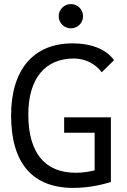

<svg xmlns="http://www.w3.org/2000/svg" viewBox="-20 -917 626 947"><path d="M341.3 9.8C427.2 9.8 499.5 -10.7 526.9 -19.5V-338.4H296.4V-262.2H446.8V-76.7C420.9 -70.3 389.2 -64.9 353 -64.9C200.7 -64.9 119.6 -164.1 119.6 -352.5C119.6 -528.3 201.7 -628.4 343.3 -628.4C398.4 -628.4 449.2 -604 481.9 -560.5L542 -620.1C506.3 -672.9 431.6 -703.1 337.4 -703.1C145 -703.1 34.7 -573.2 34.7 -347.7C34.7 -113.3 139.6 9.8 341.3 9.8ZM329.6 -777.3C362.8 -777.3 389.6 -803.7 389.6 -836.9C389.6 -870.1 362.8 -897 329.6 -897C296.4 -897 269.5 -870.1 269.5 -836.9C269.5 -803.7 296.4 -777.3 329.6 -777.3Z"/></svg>

Font: Cascadia Code SemiLight
Style: Regular
Weight: 350
Monospace: yes
Designer: Aaron Bell
Foundry: Saja Typeworks
Version: Version 2404.023